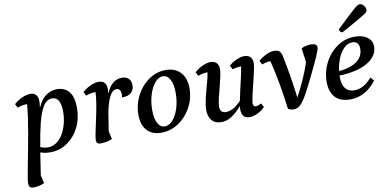

<svg xmlns="http://www.w3.org/2000/svg" viewBox="-85 -968 3041 1491"><g transform="rotate(-10 1435.5 -222.5)"><path d="M75 258Q50 258 42.5 247.5Q35 237 35 218Q35 208 41 171Q47 134 57.5 80Q68 26 80 -37Q92 -100 103.5 -165Q115 -230 123 -287.5Q131 -345 134 -388H131Q114 -388 95.5 -384.5Q77 -381 58 -373L42 -404Q73 -431 108 -446.5Q143 -462 171 -462Q202 -462 217 -444Q232 -426 232 -398Q232 -386 231.5 -374.5Q231 -363 228 -350H232Q255 -405 294.5 -433.5Q334 -462 381 -462Q443 -462 477 -420Q511 -378 511 -294Q511 -207 476 -138Q441 -69 381 -28.5Q321 12 247 12Q227 12 208 9Q189 6 170 -1Q164 41 157 85Q150 129 143 176L158 239Q140 248 116 253Q92 258 75 258ZM332 -398Q290 -398 262 -353Q234 -308 214 -227.5Q194 -147 177 -41Q191 -36 205 -32.5Q219 -29 237 -29Q274 -29 304.5 -50.5Q335 -72 356 -108.5Q377 -145 388.5 -190Q400 -235 400 -282Q400 -337 384 -367.5Q368 -398 332 -398Z M646 12Q626 12 618.5 4Q611 -4 611 -19Q611 -36 619.5 -77.5Q628 -119 640 -173.5Q652 -228 662 -284.5Q672 -341 674 -388H671Q655 -388 636.5 -384.5Q618 -381 598 -373L582 -404Q612 -431 647 -446.5Q682 -462 709 -462Q742 -462 757 -444.5Q772 -427 772 -398Q772 -391 772 -383Q772 -375 770 -366H774Q792 -411 822.5 -436.5Q853 -462 895 -462Q926 -462 946 -444Q966 -426 966 -391Q966 -354 941.5 -332Q917 -310 870 -311Q872 -323 872 -336Q872 -357 863.5 -369.5Q855 -382 838 -382Q805 -382 780.5 -332.5Q756 -283 742 -198L722 -70L736 -7Q718 2 692.5 7Q667 12 646 12Z M1124 12Q1051 12 1011 -32Q971 -76 971 -156Q971 -217 992.5 -272.5Q1014 -328 1051 -370.5Q1088 -413 1136.5 -437.5Q1185 -462 1239 -462Q1313 -462 1355.5 -416.5Q1398 -371 1398 -290Q1398 -230 1376 -175.5Q1354 -121 1316 -78.5Q1278 -36 1228.5 -12Q1179 12 1124 12ZM1158 -32Q1193 -32 1222 -65Q1251 -98 1268.5 -153Q1286 -208 1286 -274Q1286 -341 1265.5 -379.5Q1245 -418 1209 -418Q1175 -418 1146.5 -384Q1118 -350 1100.5 -294.5Q1083 -239 1083 -173Q1083 -106 1103 -69Q1123 -32 1158 -32Z M1600 12Q1546 12 1521 -20Q1496 -52 1496 -100Q1496 -128 1503.5 -166Q1511 -204 1522 -244.5Q1533 -285 1543 -322.5Q1553 -360 1557 -388H1555Q1538 -388 1519.5 -384.5Q1501 -381 1482 -373L1466 -404Q1496 -431 1530.5 -446.5Q1565 -462 1591 -462Q1625 -462 1641 -444.5Q1657 -427 1657 -398Q1657 -373 1648.5 -334Q1640 -295 1628.5 -252.5Q1617 -210 1608 -171.5Q1599 -133 1599 -109Q1599 -59 1645 -59Q1703 -59 1766 -126Q1773 -164 1784 -210.5Q1795 -257 1805.5 -303.5Q1816 -350 1822 -388H1820Q1788 -388 1754 -377L1737 -408Q1765 -433 1798.5 -447.5Q1832 -462 1857 -462Q1891 -462 1907 -444.5Q1923 -427 1923 -398Q1923 -380 1916.5 -347.5Q1910 -315 1900.5 -277Q1891 -239 1882 -201.5Q1873 -164 1866.5 -134Q1860 -104 1860 -89Q1860 -63 1882 -63Q1900 -63 1924 -78L1942 -47Q1916 -20 1881.5 -4Q1847 12 1820 12Q1757 12 1757 -62Q1757 -71 1759 -83H1755Q1719 -39 1678.5 -13.5Q1638 12 1600 12Z M2169 12Q2145 12 2123 0Q2111 -98 2093.5 -198Q2076 -298 2053 -388Q2020 -388 1986 -374L1970 -405Q1999 -431 2032.5 -446.5Q2066 -462 2092 -462Q2125 -462 2138 -448Q2151 -434 2157 -401Q2173 -321 2186.5 -239Q2200 -157 2210 -74Q2244 -136 2273 -201Q2302 -266 2324 -333L2309 -444Q2325 -453 2346 -457.5Q2367 -462 2384 -462Q2407 -462 2419.5 -454.5Q2432 -447 2432 -427Q2432 -415 2408.5 -360.5Q2385 -306 2341 -217Q2306 -145 2281.5 -99.5Q2257 -54 2238 -30Q2219 -6 2203 3Q2187 12 2169 12Z M2614 12Q2534 12 2494.5 -32Q2455 -76 2455 -155Q2455 -214 2476 -269Q2497 -324 2534 -367.5Q2571 -411 2621 -436.5Q2671 -462 2729 -462Q2792 -462 2829 -434.5Q2866 -407 2866 -362Q2866 -287 2786.5 -238.5Q2707 -190 2562 -185Q2562 -179 2562 -173Q2562 -115 2586 -83.5Q2610 -52 2657 -52Q2731 -52 2796 -129L2820 -100Q2734 12 2614 12ZM2705 -422Q2667 -422 2638 -393Q2609 -364 2590 -318Q2571 -272 2565 -220Q2619 -224 2662.5 -240.5Q2706 -257 2731.5 -287.5Q2757 -318 2757 -364Q2757 -392 2743 -407Q2729 -422 2705 -422ZM2644 -512Q2635 -512 2627.5 -519.5Q2620 -527 2620 -540Q2682 -599 2717 -632Q2752 -665 2770 -680Q2788 -695 2796.5 -699Q2805 -703 2813 -703Q2829 -703 2843 -686.5Q2857 -670 2857 -651Q2857 -644 2852.5 -637Q2848 -630 2828.5 -617.5Q2809 -605 2765.5 -580Q2722 -555 2644 -512Z"/></g></svg>

Font: Petrona SemiBold
Style: Italic
Weight: 600
Italic angle: -9°
Designer: Ringo R. Seeber
Foundry: Ringo R. Seeber
Version: Version 2.001; ttfautohint (v1.8.3)